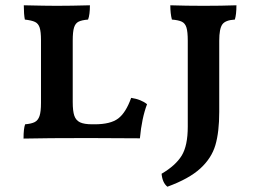

<svg xmlns="http://www.w3.org/2000/svg" viewBox="-20 -522 972 726"><path d="M476 -152Q514 -146 536 -128Q516 -75 509 1L314 0Q155 0 69 2Q69 -36 75 -52Q99 -54 111.5 -60.5Q124 -67 129.5 -83.5Q135 -100 135 -133V-370Q135 -402 130 -417.5Q125 -433 112.5 -439Q100 -445 74 -448Q70 -468 70 -502Q154 -500 194 -500Q248 -500 320 -502Q320 -466 313 -448Q289 -446 277 -440Q265 -434 260 -418Q255 -402 255 -369V-136Q255 -102 261 -84.5Q267 -67 282.5 -59.5Q298 -52 329 -52H338Q398 -52 427 -74Q456 -96 476 -152ZM613 184Q594 169 591 135Q644 104 667 66.5Q690 29 690 -43V-368Q690 -402 685 -418Q680 -434 667.5 -440Q655 -446 630 -448Q624 -471 624 -502Q684 -500 750 -500Q818 -500 874 -502Q874 -467 868 -448Q832 -446 820.5 -429.5Q809 -413 809 -368V-99Q809 -23 794.5 26.5Q780 76 737.5 115Q695 154 613 184Z"/></svg>

Font: Vollkorn SC SemiBold
Style: Regular
Weight: 600
Designer: Friedrich Althausen
Foundry: Friedrich Althausen
Version: Version 4.015